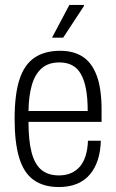

<svg xmlns="http://www.w3.org/2000/svg" viewBox="-20 -743 469 775"><path d="M218 12Q156 12 116 -16.5Q76 -45 57.5 -106Q39 -167 39 -263Q39 -362 58.5 -422Q78 -482 119 -510Q160 -538 223 -538Q277 -538 314 -514Q351 -490 370.5 -437.5Q390 -385 390 -300V-251H95Q95 -176 107.5 -128Q120 -80 147 -57.5Q174 -35 218 -35Q245 -35 266 -44Q287 -53 302 -70Q317 -87 325.5 -114Q334 -141 335 -175H387Q386 -133 375 -98.5Q364 -64 343 -39Q322 -14 290.5 -1Q259 12 218 12ZM95 -295H334Q334 -347 327 -384Q320 -421 306 -445Q292 -469 270.5 -480Q249 -491 220 -491Q175 -491 148 -467Q121 -443 108.5 -399.5Q96 -356 95 -295ZM190 -591 260 -723H319V-719L235 -591Z"/></svg>

Font: Archivo Condensed ExtraLight
Style: Regular
Weight: 250
Width: 3
Designer: Hector Gatti
Foundry: Omnibus-Type
Version: Version 2.001